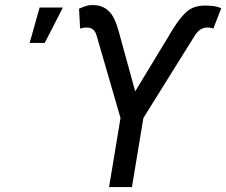

<svg xmlns="http://www.w3.org/2000/svg" viewBox="-20 -758 916 778"><path d="M421.9 0 468.3 -279.8 371.6 -613.3Q366.7 -630.9 356.7 -638.7Q346.7 -646.5 330.1 -646.5Q323.7 -646.5 316.2 -645.3Q308.6 -644 304.7 -641.6L300.3 -722.7Q318.4 -731 331.3 -734.6Q344.2 -738.3 362.3 -737.3Q397.5 -735.8 421.4 -712.4Q445.3 -689 460.4 -633.3L527.8 -387.7L680.2 -639.2Q708.5 -685.5 736.3 -710.4Q764.2 -735.4 810.1 -735.4Q828.1 -735.4 844.7 -733.4Q861.3 -731.4 876.5 -724.6L844.2 -641.6Q841.8 -644 834.7 -645.3Q827.6 -646.5 820.8 -646.5Q805.2 -646.5 792.7 -638.7Q780.3 -630.9 769 -613.3L561 -279.8L514.6 0ZM100.1 -584 140.6 -727.5H234.9L161.1 -584Z"/></svg>

Font: Inter Variable
Style: Italic
Weight: 400
Italic angle: -9.39999°
Designer: Rasmus Andersson
Foundry: rsms
Version: Version 4.001;git-9221beed3